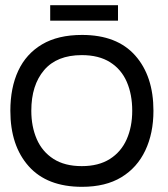

<svg xmlns="http://www.w3.org/2000/svg" viewBox="-20 -708 648 742"><path d="M297 14Q162 14 91 -65.5Q20 -145 20 -280Q20 -369 50.5 -434.5Q81 -500 142.5 -536.5Q204 -573 297 -573Q432 -573 502.5 -493.5Q573 -414 573 -280Q573 -193 541.5 -126.5Q510 -60 449 -23Q388 14 297 14ZM296 -66Q361 -66 404.5 -93.5Q448 -121 469.5 -169.5Q491 -218 491 -280Q491 -343 470 -391.5Q449 -440 405.5 -467.5Q362 -495 296 -495Q200 -495 150.5 -437Q101 -379 101 -280Q101 -219 122 -170.5Q143 -122 186.5 -94Q230 -66 296 -66ZM174 -628V-688H436V-628Z"/></svg>

Font: Darker Grotesque Light SemiBold
Style: Regular
Weight: 600
Version: Version 1.000;gftools[0.9.28]